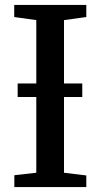

<svg xmlns="http://www.w3.org/2000/svg" viewBox="-20 -763 410 783"><path d="M128 -58.5V-681L38 -693.5V-743H332V-693.5L241 -681V-58.5L332 -47.5V0H38.5V-48.5ZM315.5 -422.5V-367.5H52V-422.5Z"/></svg>

Font: Merriweather 28pt Medium
Style: Regular
Weight: 500
Version: Version 2.100